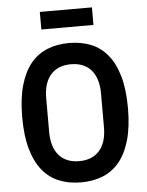

<svg xmlns="http://www.w3.org/2000/svg" viewBox="-59 -931 761 991"><g transform="rotate(-5 321.0 -435.5)"><path d="M321 12Q258 12 207.5 -8.5Q157 -29 121.5 -72.5Q86 -116 66.5 -184.5Q47 -253 47 -349Q47 -445 66.5 -513.5Q86 -582 121.5 -625.5Q157 -669 207.5 -689.5Q258 -710 321 -710Q384 -710 434.5 -689.5Q485 -669 520.5 -625.5Q556 -582 575.5 -513.5Q595 -445 595 -349Q595 -253 575.5 -184.5Q556 -116 520.5 -72.5Q485 -29 434.5 -8.5Q384 12 321 12ZM321 -98Q389 -98 426 -140.5Q463 -183 463 -262V-436Q463 -515 426 -557.5Q389 -600 321 -600Q253 -600 216 -557.5Q179 -515 179 -436V-262Q179 -183 216 -140.5Q253 -98 321 -98ZM185 -883H455V-792H185Z"/></g></svg>

Font: IBM Plex Sans Condensed SemiBold
Style: Regular
Weight: 600
Width: 3
Designer: Mike Abbink, Paul van der Laan, Pieter van Rosmalen
Foundry: Bold Monday
Version: Version 1.3